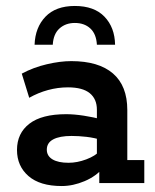

<svg xmlns="http://www.w3.org/2000/svg" viewBox="-20 -614 520 644"><path d="M187 10Q114 10 75.5 -23.5Q37 -57 37 -111Q37 -167 78.5 -199Q120 -231 202 -231Q228 -231 261 -226Q294 -221 322 -213L305 -202V-246Q305 -282 281 -301.5Q257 -321 208 -321Q174 -321 141 -312Q108 -303 78 -286L53 -367Q92 -388 137 -398.5Q182 -409 219 -409Q311 -409 359 -367.5Q407 -326 407 -245V-77H464V0H313V-65L328 -53Q303 -23 264 -6.5Q225 10 187 10ZM210 -68Q239 -68 269.5 -79.5Q300 -91 315 -108L305 -78V-172L322 -144Q296 -152 270 -155Q244 -158 220 -158Q180 -158 158.5 -146.5Q137 -135 137 -112Q137 -91 156 -79.5Q175 -68 210 -68ZM96 -464Q98 -522 132.5 -558Q167 -594 231 -594Q296 -594 330.5 -558Q365 -522 366 -464H305Q303 -500 283 -518.5Q263 -537 231 -537Q200 -537 179.5 -518.5Q159 -500 157 -464Z"/></svg>

Font: Rokkitt SemiBold
Style: Regular
Weight: 600
Designer: Vernon Adams
Foundry: Vernon Adams
Version: Version 3.103